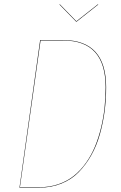

<svg xmlns="http://www.w3.org/2000/svg" viewBox="-20 -865 559 885"><path d="M431.2 -845.2 433.1 -844.2 333 -765.1H331.1L253.9 -844.2L255.9 -845.2L332 -767.1ZM272 -680.2Q469.2 -680.2 469.2 -462.9Q469.2 -406.2 462.2 -352.3Q455.1 -298.3 440.2 -245.6Q425.3 -192.9 400.4 -148.9Q375.5 -105 342.5 -71.3Q309.6 -37.6 262.9 -18.8Q216.3 0 161.1 0H69.8L165 -680.2ZM272 -678.2H167L71.8 -2H161.1Q208.5 -2 249.5 -16.1Q290.5 -30.3 321.3 -55.2Q352.1 -80.1 376.7 -115Q401.4 -149.9 418 -189.9Q434.6 -230 445.8 -276.4Q457 -322.8 461.9 -368.9Q466.8 -415 466.8 -462.9Q466.8 -678.2 272 -678.2Z"/></svg>

Font: Fira Sans Compressed Two
Style: Italic
Weight: 100
Width: 3
Italic angle: -8°
Designer: Carrois Corporate & Edenspiekermann AG
Foundry: Carrois Corporate GbR & Edenspiekermann AG
Version: Version 4.203;PS 004.203;hotconv 1.0.88;makeotf.lib2.5.64775